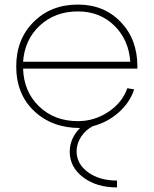

<svg xmlns="http://www.w3.org/2000/svg" viewBox="-20 -540 672 840"><path d="M330 20Q208 20 129.5 -54Q51 -128 51 -250Q51 -368 127 -444Q203 -520 321 -520Q435 -520 508 -444Q581 -368 581 -250V-240H81Q84 -139 151 -74.5Q218 -10 321 -10Q393 -10 454 -50.5Q515 -91 537 -154L567 -149Q548 -91 498.5 -47.5Q449 -4 386 12Q354 29 335 58Q316 87 315 121Q315 177 365 213.5Q415 250 492 250V280Q402 280 343.5 235.5Q285 191 285 123Q286 64 330 20ZM81 -270H550Q543 -367 479.5 -428.5Q416 -490 321 -490Q221 -490 154.5 -428.5Q88 -367 81 -270Z"/></svg>

Font: Metropolitano Thin
Style: Regular
Weight: 250
Designer: Fonts by Alex Slobzheninov & Chris M. Simpson / Changes by Cristiano Sobral
Foundry: Fonts by Alex Slobzheninov & Chris M. Simpson / Changes by Cristiano Sobral
Version: Version 1.00;August 30, 2020;FontCreator 13.0.0.2681 64-bit